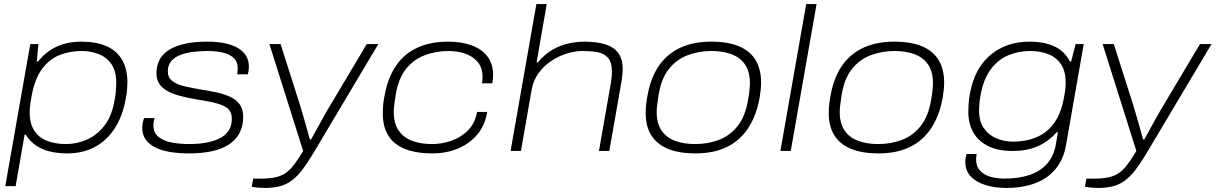

<svg xmlns="http://www.w3.org/2000/svg" viewBox="-20 -743 5983 945"><path d="M6 173 129 -526H169L161 -440H167Q207 -490 260 -514Q313 -538 380 -538Q454 -538 504.5 -515.5Q555 -493 581 -448.5Q607 -404 607 -339Q607 -322 605.5 -302.5Q604 -283 600 -263Q585 -174 545.5 -112.5Q506 -51 446.5 -19.5Q387 12 311 12Q262 12 223 2Q184 -8 155 -28.5Q126 -49 107 -80H101L57 173ZM305 -34Q357 -34 407 -55.5Q457 -77 494.5 -125.5Q532 -174 545 -256Q549 -278 550 -292Q551 -306 551.5 -316.5Q552 -327 552 -336Q552 -394 528 -428Q504 -462 465 -477Q426 -492 382 -492Q323 -492 273 -472Q223 -452 187.5 -404.5Q152 -357 136 -273Q132 -252 130 -237.5Q128 -223 127 -212Q126 -201 126 -192Q126 -134 149 -99.5Q172 -65 212.5 -49.5Q253 -34 305 -34Z M912 12Q857 12 814 4.5Q771 -3 741 -19Q711 -35 695.5 -58.5Q680 -82 680 -114Q680 -126 682.5 -138.5Q685 -151 689 -162H741Q739 -158 737 -146.5Q735 -135 735 -126Q735 -88 761.5 -68Q788 -48 828.5 -41Q869 -34 912 -34Q955 -34 992.5 -40.5Q1030 -47 1059 -61Q1088 -75 1104.5 -99Q1121 -123 1121 -159Q1121 -184 1109.5 -199.5Q1098 -215 1075.5 -224.5Q1053 -234 1022 -240.5Q991 -247 952 -253Q904 -261 866.5 -271Q829 -281 803 -295.5Q777 -310 763.5 -331.5Q750 -353 750 -383Q750 -415 762.5 -443Q775 -471 804 -492Q833 -513 881 -525.5Q929 -538 999 -538Q1055 -538 1094 -528.5Q1133 -519 1157.5 -502.5Q1182 -486 1193.5 -464Q1205 -442 1205 -416Q1205 -406 1204 -398.5Q1203 -391 1200 -377H1148Q1148 -385 1149 -391.5Q1150 -398 1150 -405Q1150 -441 1128.5 -459.5Q1107 -478 1073.5 -485Q1040 -492 1002 -492Q968 -492 933.5 -488Q899 -484 870 -473.5Q841 -463 823.5 -443Q806 -423 806 -391Q806 -361 828.5 -344Q851 -327 887.5 -318.5Q924 -310 965 -303Q1005 -297 1042.5 -289Q1080 -281 1110.5 -267.5Q1141 -254 1159 -230.5Q1177 -207 1177 -169Q1177 -122 1158.5 -87.5Q1140 -53 1105.5 -31Q1071 -9 1022 1.5Q973 12 912 12Z M1284 182Q1268 182 1251 180.5Q1234 179 1219 176L1226 136H1269Q1324 136 1357.5 123.5Q1391 111 1416 81.5Q1441 52 1472 0L1306 -526H1361L1455 -231Q1461 -212 1470 -181Q1479 -150 1488.5 -116.5Q1498 -83 1505 -57H1511Q1522 -76 1535 -100Q1548 -124 1562.5 -150Q1577 -176 1591 -200.5Q1605 -225 1617 -244L1785 -526H1842L1518 18Q1491 63 1466.5 94.5Q1442 126 1416 145.5Q1390 165 1358 173.5Q1326 182 1284 182Z M2109 12Q2025 12 1970.5 -11Q1916 -34 1890 -77.5Q1864 -121 1864 -185Q1864 -203 1865.5 -222.5Q1867 -242 1871 -263Q1882 -330 1907 -381.5Q1932 -433 1971 -467.5Q2010 -502 2063.5 -520Q2117 -538 2186 -538Q2252 -538 2302 -519.5Q2352 -501 2379.5 -464.5Q2407 -428 2407 -374Q2407 -364 2406 -354Q2405 -344 2403 -333H2352Q2354 -341 2354.5 -349Q2355 -357 2355 -364Q2355 -410 2331 -438Q2307 -466 2269 -479Q2231 -492 2188 -492Q2125 -492 2070 -471Q2015 -450 1977.5 -402.5Q1940 -355 1927 -273Q1924 -252 1922 -237.5Q1920 -223 1919 -212.5Q1918 -202 1918 -193Q1918 -135 1942.5 -100Q1967 -65 2009.5 -49.5Q2052 -34 2107 -34Q2154 -34 2201 -50Q2248 -66 2283 -101Q2318 -136 2328 -192H2378Q2367 -125 2328.5 -80Q2290 -35 2233 -11.5Q2176 12 2109 12Z M2493 0 2620 -723H2671L2621 -436H2627Q2663 -478 2702.5 -500Q2742 -522 2782 -530Q2822 -538 2856 -538Q2918 -538 2960 -524.5Q3002 -511 3023.5 -481.5Q3045 -452 3045 -402Q3045 -390 3043.5 -376.5Q3042 -363 3040 -348L2979 0H2928L2987 -337Q2989 -352 2990.5 -365Q2992 -378 2992 -389Q2992 -436 2973 -458Q2954 -480 2921.5 -486Q2889 -492 2848 -492Q2809 -492 2768 -479Q2727 -466 2691 -441.5Q2655 -417 2630 -382Q2605 -347 2597 -303L2544 0Z M3403 12Q3322 12 3267.5 -10.5Q3213 -33 3185.5 -77Q3158 -121 3158 -186Q3158 -214 3161.5 -239.5Q3165 -265 3170 -289Q3187 -370 3227.5 -425.5Q3268 -481 3331.5 -509.5Q3395 -538 3480 -538Q3563 -538 3617.5 -515Q3672 -492 3699 -447Q3726 -402 3726 -336Q3726 -319 3724 -301Q3722 -283 3719 -263Q3703 -174 3662.5 -112.5Q3622 -51 3557.5 -19.5Q3493 12 3403 12ZM3401 -34Q3465 -34 3519.5 -55Q3574 -76 3611.5 -124Q3649 -172 3662 -253Q3666 -274 3667.5 -288.5Q3669 -303 3670 -313Q3671 -323 3671 -332Q3671 -391 3646.5 -426Q3622 -461 3579.5 -476.5Q3537 -492 3482 -492Q3419 -492 3364 -471Q3309 -450 3271.5 -402.5Q3234 -355 3221 -273Q3218 -252 3216 -237.5Q3214 -223 3213 -212.5Q3212 -202 3212 -193Q3212 -135 3236.5 -100Q3261 -65 3303.5 -49.5Q3346 -34 3401 -34Z M3821 0 3948 -723H3999L3872 0Z M4304 12Q4223 12 4168.5 -10.5Q4114 -33 4086.5 -77Q4059 -121 4059 -186Q4059 -214 4062.5 -239.5Q4066 -265 4071 -289Q4088 -370 4128.5 -425.5Q4169 -481 4232.5 -509.5Q4296 -538 4381 -538Q4464 -538 4518.5 -515Q4573 -492 4600 -447Q4627 -402 4627 -336Q4627 -319 4625 -301Q4623 -283 4620 -263Q4604 -174 4563.5 -112.5Q4523 -51 4458.5 -19.5Q4394 12 4304 12ZM4302 -34Q4366 -34 4420.5 -55Q4475 -76 4512.5 -124Q4550 -172 4563 -253Q4567 -274 4568.5 -288.5Q4570 -303 4571 -313Q4572 -323 4572 -332Q4572 -391 4547.5 -426Q4523 -461 4480.5 -476.5Q4438 -492 4383 -492Q4320 -492 4265 -471Q4210 -450 4172.5 -402.5Q4135 -355 4122 -273Q4119 -252 4117 -237.5Q4115 -223 4114 -212.5Q4113 -202 4113 -193Q4113 -135 4137.5 -100Q4162 -65 4204.5 -49.5Q4247 -34 4302 -34Z M4933 182Q4877 182 4831 168Q4785 154 4758 125.5Q4731 97 4731 52Q4731 45 4732.5 36.5Q4734 28 4737 15H4787Q4786 22 4785 28Q4784 34 4784 40Q4784 75 4803.5 96.5Q4823 118 4855 127Q4887 136 4924 136Q4995 136 5048 118Q5101 100 5134 62.5Q5167 25 5177 -33Q5179 -48 5182 -62.5Q5185 -77 5187 -92H5181Q5154 -62 5122 -41.5Q5090 -21 5051.5 -10.5Q5013 0 4964 0Q4891 0 4842.5 -24.5Q4794 -49 4770 -92Q4746 -135 4746 -192Q4746 -224 4749.5 -254Q4753 -284 4760 -311Q4787 -420 4863 -479Q4939 -538 5047 -538Q5121 -538 5171 -514Q5221 -490 5246 -440H5252L5274 -526H5314L5227 -30Q5215 41 5175.5 88.5Q5136 136 5074.5 159Q5013 182 4933 182ZM4966 -46Q5011 -46 5051.5 -57Q5092 -68 5125 -92.5Q5158 -117 5181.5 -158Q5205 -199 5216 -259Q5220 -279 5222 -293Q5224 -307 5224.5 -317.5Q5225 -328 5225 -336Q5225 -393 5202 -427Q5179 -461 5139.5 -476.5Q5100 -492 5049 -492Q4994 -492 4944 -471.5Q4894 -451 4858 -404Q4822 -357 4807 -279Q4803 -258 4801.5 -243Q4800 -228 4799.5 -217.5Q4799 -207 4799 -197Q4799 -146 4822 -112.5Q4845 -79 4883.5 -62.5Q4922 -46 4966 -46Z M5385 182Q5369 182 5352 180.5Q5335 179 5320 176L5327 136H5370Q5425 136 5458.5 123.5Q5492 111 5517 81.5Q5542 52 5573 0L5407 -526H5462L5556 -231Q5562 -212 5571 -181Q5580 -150 5589.5 -116.5Q5599 -83 5606 -57H5612Q5623 -76 5636 -100Q5649 -124 5663.5 -150Q5678 -176 5692 -200.5Q5706 -225 5718 -244L5886 -526H5943L5619 18Q5592 63 5567.5 94.5Q5543 126 5517 145.5Q5491 165 5459 173.5Q5427 182 5385 182Z"/></svg>

Font: Archivo Expanded Thin
Style: Italic
Weight: 250
Width: 7
Italic angle: -10°
Designer: Hector Gatti
Foundry: Omnibus-Type
Version: Version 2.001